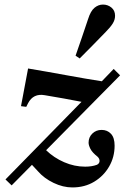

<svg xmlns="http://www.w3.org/2000/svg" viewBox="-20 -795 546 841"><path d="M31 17 4 -9 337 -349Q300 -356 260 -363.5Q220 -371 176 -378Q126 -387 103 -343L95 -327L72 -330L103 -495Q187 -481 271 -465.5Q355 -450 426 -439L478 -493L506 -465L182 -137Q216 -104 261 -84.5Q306 -65 353 -65Q382 -65 404 -73Q415 -78 416 -88.5Q417 -99 408 -108Q384 -127 376 -143Q368 -159 368 -170Q368 -194 384.5 -210Q401 -226 425 -226Q450 -226 466 -209Q482 -192 482 -157Q482 -107 458 -65.5Q434 -24 392.5 1Q351 26 297 26Q256 26 214.5 6Q173 -14 146 -45L120 -73ZM311 -551Q325 -592 339 -632Q353 -672 366 -712Q377 -747 394 -761Q411 -775 431 -775Q452 -775 468 -762Q484 -749 484 -726Q484 -708 473.5 -691.5Q463 -675 443 -655Q414 -625 386 -596.5Q358 -568 329 -539Z"/></svg>

Font: DeepMind Serif Text
Style: Italic
Weight: 400
Italic angle: -12°
Designer: Frank Grießhammer / Modifications: Colophon Foundry
Foundry: Colophon Foundry
Version: Version 5.003; ttfautohint (v1.8.2)